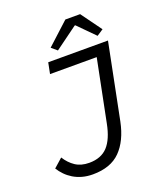

<svg xmlns="http://www.w3.org/2000/svg" viewBox="-154 -948 909 1063"><g transform="rotate(-20 300.0 -417.0)"><path d="M209 12Q175 12 146.5 4Q118 -4 95 -18Q72 -32 54 -50.5Q36 -69 23 -90L75 -136Q98 -99 131 -77Q164 -55 212 -55Q282 -55 321 -97Q360 -139 377 -227L450 -591H175L188 -656H540L451 -211Q429 -104 371.5 -46Q314 12 209 12ZM261 -699 228 -727 358 -846H445L533 -725L495 -700L399 -797H395Z"/></g></svg>

Font: Source Code Pro
Style: Italic
Weight: 400
Italic angle: -11°
Monospace: yes
Designer: Paul D. Hunt, Teo Tuominen
Foundry: Adobe Systems Incorporated
Version: Version 1.050;PS 1.000;hotconv 16.6.51;makeotf.lib2.5.65220